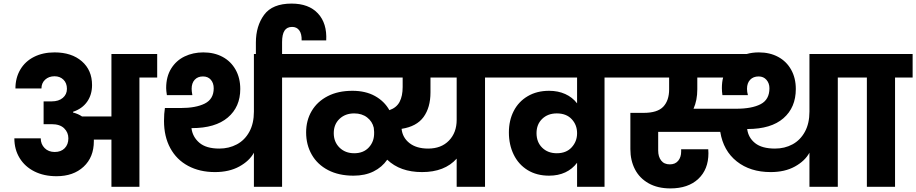

<svg xmlns="http://www.w3.org/2000/svg" viewBox="-20 -1041 5106 1070"><path d="M856 -740V-609H757V0H601V-263H503V-254Q503 -165 446 -112Q389 -59 295 -59Q225 -59 172 -85.5Q119 -112 89.5 -160Q60 -208 60 -270H207Q207 -238 228.5 -216Q250 -194 285 -194Q320 -194 340.5 -215Q361 -236 361 -270Q361 -303 337.5 -326Q314 -349 268 -349H223V-476H268Q307 -476 330 -495.5Q353 -515 353 -546Q353 -578 333.5 -597Q314 -616 284 -616Q252 -616 231.5 -597Q211 -578 211 -548H66Q66 -607 93 -653Q120 -699 169.5 -724Q219 -749 284 -749Q379 -749 436 -699.5Q493 -650 493 -567Q493 -513 465.5 -474Q438 -435 387 -418V-414Q417 -406 437 -392H601V-740Z M1650 -740V-609H1552V0H1395V-190Q1370 -144 1313.5 -113Q1257 -82 1178 -82Q1093 -82 1028.5 -116.5Q964 -151 929 -215.5Q894 -280 894 -367Q894 -408 899 -439H986Q1072 -439 1121.5 -464Q1171 -489 1171 -549Q1171 -578 1155 -596.5Q1139 -615 1111 -615Q1082 -615 1065 -596.5Q1048 -578 1048 -546Q1048 -533 1052 -511H910Q906 -537 906 -550Q906 -614 934 -659Q962 -704 1009 -726.5Q1056 -749 1113 -749Q1174 -749 1220.5 -724Q1267 -699 1293 -652.5Q1319 -606 1319 -545Q1319 -445 1249.5 -386Q1180 -327 1049 -327H1047Q1053 -278 1091 -245.5Q1129 -213 1202 -213Q1256 -213 1300 -236.5Q1344 -260 1369.5 -306.5Q1395 -353 1395 -419V-740Z M1406 -715V-804Q1406 -896 1452 -958.5Q1498 -1021 1605 -1021Q1701 -1021 1752 -966Q1803 -911 1798 -816H1661Q1662 -852 1648 -871.5Q1634 -891 1608 -891Q1579 -891 1565.5 -870Q1552 -849 1552 -806V-715Z M2780 -609H2683V0H2525V-157Q2458 -82 2332 -82Q2210 -82 2138 -151Q2109 -109 2061.5 -85.5Q2014 -62 1950 -62Q1868 -62 1808.5 -93Q1749 -124 1717.5 -179Q1686 -234 1686 -303Q1686 -370 1717 -422.5Q1748 -475 1806 -505Q1864 -535 1944 -535Q2017 -535 2069.5 -506Q2122 -477 2150 -427Q2190 -441 2207 -473.5Q2224 -506 2224 -556V-609H1616V-740H2780ZM2525 -609H2379V-526Q2379 -442 2340.5 -389Q2302 -336 2218 -323Q2223 -274 2262 -243.5Q2301 -213 2366 -213Q2439 -213 2482 -257.5Q2525 -302 2525 -373ZM1954 -187Q2006 -187 2036 -220Q2066 -253 2065 -301V-306Q2063 -320 2063 -329Q2055 -364 2026 -386.5Q1997 -409 1954 -409Q1904 -409 1872 -378.5Q1840 -348 1840 -299Q1840 -250 1872 -218.5Q1904 -187 1954 -187Z M3447 -740V-609H3349V0H3196V-134Q3170 -99 3130.5 -80.5Q3091 -62 3040 -62Q2971 -62 2920.5 -93Q2870 -124 2843 -179Q2816 -234 2816 -303Q2816 -370 2843 -422.5Q2870 -475 2921 -505Q2972 -535 3040 -535Q3090 -535 3130 -517Q3170 -499 3196 -465V-609H2746V-740ZM3083 -187Q3136 -187 3166 -220Q3196 -253 3196 -298V-299Q3196 -345 3166 -377Q3136 -409 3083 -409Q3033 -409 3001.5 -378.5Q2970 -348 2970 -299Q2970 -249 3001.5 -218Q3033 -187 3083 -187Z M4747 -740V-609H4649V0H4491V-190Q4466 -144 4410 -113Q4354 -82 4275 -82Q4161 -82 4086 -141.5Q4011 -201 3994 -306H3648V-202Q3648 -168 3664.5 -146.5Q3681 -125 3713 -125Q3743 -125 3759.5 -145Q3776 -165 3776 -196V-209H3927Q3928 -200 3928 -187Q3928 -97 3871.5 -44Q3815 9 3716 9Q3645 9 3594.5 -19.5Q3544 -48 3518.5 -97.5Q3493 -147 3493 -210V-412H3567Q3644 -412 3676.5 -446.5Q3709 -481 3709 -543V-609H3413V-740H4141Q4172 -749 4209 -749Q4270 -749 4316.5 -724Q4363 -699 4389 -652.5Q4415 -606 4415 -545Q4415 -442 4346 -382Q4277 -322 4146 -322H4144Q4150 -274 4188 -243.5Q4226 -213 4299 -213Q4353 -213 4396.5 -236.5Q4440 -260 4465.5 -306.5Q4491 -353 4491 -419V-740ZM3866 -609V-543Q3866 -482 3845 -435H4083Q4170 -435 4219 -460.5Q4268 -486 4268 -549Q4268 -577 4251.5 -596Q4235 -615 4208 -615Q4178 -615 4160.5 -596.5Q4143 -578 4143 -546Q4143 -529 4148 -511H4006Q4003 -531 4003 -550Q4003 -584 4010 -609Z M4811 0V-609H4713V-740H5066V-609H4968V0Z"/></svg>

Font: MSTAGE
Style: Bold
Weight: 700
Designer: Ninad Kale (Devanagari), Jonny Pinhorn (Latin)
Foundry: Indian Type Foundry
Version: 4.004